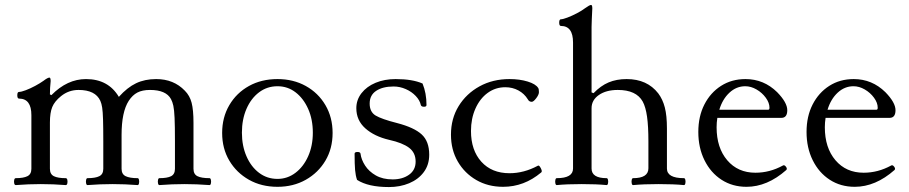

<svg xmlns="http://www.w3.org/2000/svg" viewBox="-20 -745 3679 777"><path d="M44 4Q39 4 37.5 -3Q36 -10 37.5 -17Q39 -24 44 -24Q75 -24 91 -32Q107 -40 107 -62V-279Q107 -346 57 -346Q50 -346 50 -359.5Q50 -373 57 -373Q66 -373 84.5 -380Q103 -387 122.5 -397.5Q142 -408 156 -418Q173 -431 180 -431Q185 -431 185 -417Q182 -389 182 -363L188 -360Q252 -425 328 -425Q418 -425 461 -353Q495 -391 530.5 -408Q566 -425 612 -425Q683 -425 728 -378Q748 -358 755.5 -329Q763 -300 763 -248V-62Q763 -40 779 -32Q795 -24 828 -24Q832 -24 833.5 -17Q835 -10 833.5 -3Q832 4 828 4Q802 2 776.5 1Q751 0 727 0Q701 0 676 1Q651 2 625 4Q621 4 619.5 -3Q618 -10 619.5 -17Q621 -24 625 -24Q657 -24 672.5 -32Q688 -40 688 -62V-173Q688 -235 686.5 -268Q685 -301 681.5 -317Q678 -333 672 -344Q652 -381 587 -381Q556 -381 536 -370.5Q516 -360 501 -337Q472 -292 472 -199V-62Q472 -40 488.5 -32Q505 -24 537 -24Q541 -24 542.5 -17Q544 -10 542.5 -3Q541 4 537 4Q511 2 486 1Q461 0 436 0Q410 0 385 1Q360 2 334 4Q330 4 328.5 -3Q327 -10 328.5 -17Q330 -24 334 -24Q366 -24 382 -32Q398 -40 398 -62V-173Q398 -229 397 -261Q396 -293 393.5 -309.5Q391 -326 386 -337Q366 -381 298 -381Q258 -381 227 -356Q201 -335 191.5 -312Q182 -289 182 -249V-62Q182 -40 198 -32Q214 -24 246 -24Q251 -24 252.5 -17Q254 -10 252.5 -3Q251 4 246 4Q221 2 195.5 1Q170 0 145 0Q120 0 94.5 1Q69 2 44 4Z M1103 11Q1038 11 987.5 -17.5Q937 -46 908 -95Q879 -144 879 -207Q879 -270 908 -319.5Q937 -369 987.5 -397Q1038 -425 1103 -425Q1167 -425 1217.5 -397Q1268 -369 1297 -319.5Q1326 -270 1326 -207Q1326 -144 1297 -95Q1268 -46 1217.5 -17.5Q1167 11 1103 11ZM1103 -21Q1143 -21 1175.5 -45.5Q1208 -70 1227 -112.5Q1246 -155 1246 -208Q1246 -262 1227 -304.5Q1208 -347 1176 -371.5Q1144 -396 1103 -396Q1061 -396 1028.5 -371.5Q996 -347 977.5 -304.5Q959 -262 959 -208Q959 -155 977.5 -112.5Q996 -70 1028.5 -45.5Q1061 -21 1103 -21Z M1554 12Q1470 12 1425 -17Q1419 -34 1417 -57Q1415 -80 1415 -123Q1415 -130 1427 -130Q1438 -130 1439 -123Q1442 -99 1457.5 -75Q1473 -51 1501 -35Q1529 -19 1569 -19Q1609 -19 1635.5 -38Q1662 -57 1662 -91Q1662 -127 1635.5 -147Q1609 -167 1555 -179Q1495 -193 1458.5 -225.5Q1422 -258 1422 -307Q1422 -341 1443 -368Q1464 -395 1500 -410Q1536 -425 1581 -425Q1649 -425 1690 -407Q1706 -368 1706 -320Q1706 -313 1696 -313Q1685 -313 1683 -320Q1679 -339 1662.5 -356.5Q1646 -374 1622 -384.5Q1598 -395 1573 -395Q1529 -395 1502.5 -377.5Q1476 -360 1476 -326Q1476 -292 1500 -277.5Q1524 -263 1587 -247Q1656 -229 1686.5 -201Q1717 -173 1717 -119Q1717 -78 1695 -48.5Q1673 -19 1636 -3.5Q1599 12 1554 12Z M2016 11Q1955 11 1907.5 -16.5Q1860 -44 1832.5 -91.5Q1805 -139 1805 -200Q1805 -265 1836 -315.5Q1867 -366 1920.5 -395.5Q1974 -425 2042 -425Q2083 -425 2115.5 -415Q2148 -405 2158 -389Q2161 -385 2161 -372Q2161 -362 2150 -347.5Q2139 -333 2132 -333Q2121 -333 2116 -343Q2102 -366 2078 -379Q2054 -392 2025 -392Q1985 -392 1953.5 -369Q1922 -346 1904 -305.5Q1886 -265 1886 -215Q1886 -137 1928 -90.5Q1970 -44 2042 -44Q2100 -44 2156 -74Q2160 -77 2164.5 -71Q2169 -65 2171.5 -57.5Q2174 -50 2170 -47Q2101 11 2016 11Z M2233 4Q2229 4 2227.5 -3Q2226 -10 2227.5 -17Q2229 -24 2233 -24Q2299 -24 2299 -63V-573Q2299 -640 2250 -640Q2243 -640 2243 -653.5Q2243 -667 2250 -667Q2258 -667 2276.5 -674Q2295 -681 2315 -691.5Q2335 -702 2348 -712Q2366 -725 2372 -725Q2377 -725 2377 -711Q2376 -685 2375 -669Q2374 -653 2374 -636V-371L2382 -368Q2411 -398 2443 -411.5Q2475 -425 2516 -425Q2599 -425 2644 -367Q2662 -343 2670.5 -310Q2679 -277 2679 -225V-63Q2679 -24 2748 -24Q2752 -24 2753.5 -17Q2755 -10 2753.5 -3Q2752 4 2748 4Q2727 2 2702 1Q2677 0 2645 0Q2614 0 2589 1Q2564 2 2542 4Q2538 4 2536.5 -3Q2535 -10 2536.5 -17Q2538 -24 2542 -24Q2604 -24 2604 -64V-173Q2604 -234 2598.5 -273Q2593 -312 2581 -334Q2555 -381 2480 -381Q2433 -381 2403.5 -360.5Q2374 -340 2374 -307V-63Q2374 -24 2435 -24Q2439 -24 2440.5 -17Q2442 -10 2440.5 -3Q2439 4 2435 4Q2414 2 2390 1Q2366 0 2334 0Q2303 0 2278.5 1Q2254 2 2233 4Z M3001 11Q2944 11 2900 -17.5Q2856 -46 2831 -96.5Q2806 -147 2806 -211Q2806 -274 2830.5 -322Q2855 -370 2898 -397.5Q2941 -425 2997 -425Q3071 -425 3125 -372Q3166 -330 3166 -299Q3166 -268 3142 -268H2883Q2880 -249 2880 -230Q2880 -147 2923 -96.5Q2966 -46 3037 -46Q3095 -46 3148 -75Q3154 -79 3160.5 -70.5Q3167 -62 3162 -57Q3085 11 3001 11ZM2996 -396Q2960 -396 2932 -370Q2904 -344 2891 -301H3089Q3094 -301 3094 -309Q3094 -329 3079 -349.5Q3064 -370 3041.5 -383Q3019 -396 2996 -396Z M3439 11Q3382 11 3338 -17.5Q3294 -46 3269 -96.5Q3244 -147 3244 -211Q3244 -274 3268.5 -322Q3293 -370 3336 -397.5Q3379 -425 3435 -425Q3509 -425 3563 -372Q3604 -330 3604 -299Q3604 -268 3580 -268H3321Q3318 -249 3318 -230Q3318 -147 3361 -96.5Q3404 -46 3475 -46Q3533 -46 3586 -75Q3592 -79 3598.5 -70.5Q3605 -62 3600 -57Q3523 11 3439 11ZM3434 -396Q3398 -396 3370 -370Q3342 -344 3329 -301H3527Q3532 -301 3532 -309Q3532 -329 3517 -349.5Q3502 -370 3479.5 -383Q3457 -396 3434 -396Z"/></svg>

Font: Junicode SmExp
Style: Regular
Weight: 400
Width: 6
Designer: Peter S. Baker
Version: Version 2.205; ttfautohint (v1.8.4)